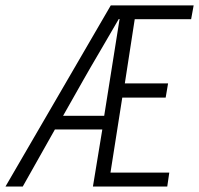

<svg xmlns="http://www.w3.org/2000/svg" viewBox="-20 -680 726 700"><path d="M0 0 383.8 -660.2H686L676.8 -609.9H471.2L435.1 -376H592.8L584 -324.2H425.8L382.8 -50.8H597.2L589.8 0H318.8L353 -208H180.2L63 0ZM210 -257.8H359.9L416 -610.8H413.1Q392.6 -574.7 348.9 -500.5Q305.2 -426.3 283.2 -387.2Z"/></svg>

Font: Office Code Pro Light Italic
Style: Regular
Weight: 300
Italic angle: -9°
Designer: Nathan Rutzky & Paul D. Hunt
Foundry: Adobe Systems Incorporated
Version: Version 1.004;PS 001.004;hotconv 1.0.70;makeotf.lib2.5.58329